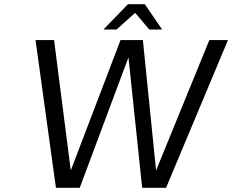

<svg xmlns="http://www.w3.org/2000/svg" viewBox="-20 -890 1101 910"><path d="M551.3 -700.2H657.2L719.7 -82L972.2 -700.2H1060.5L767.1 0H653.8L588.9 -618.2L357.9 0H245.1L148.4 -700.2H236.3L315.4 -82ZM748.5 -750H687.5L620.6 -829.1L532.2 -750H470.2L586.4 -870.1H666.5Z"/></svg>

Font: Fivo Sans
Style: Italic
Weight: 400
Designer: Alexander Slobzheninov
Foundry: Alexander Slobzheninov
Version: 1.0